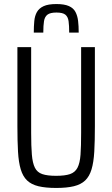

<svg xmlns="http://www.w3.org/2000/svg" viewBox="-20 -921 555 949"><path d="M258 8Q205 8 170 -0.5Q135 -9 114 -29Q93 -49 82.5 -84Q72 -119 69 -171.5Q66 -224 66 -298V-688H134V-264Q134 -198 137.5 -156.5Q141 -115 152.5 -92Q164 -69 189 -60.5Q214 -52 257 -52Q301 -52 326 -60.5Q351 -69 363 -92Q375 -115 378 -156.5Q381 -198 381 -264V-688H449V-298Q449 -224 446 -171.5Q443 -119 432.5 -84Q422 -49 401 -29Q380 -9 345 -0.5Q310 8 258 8ZM259 -901Q298 -901 320.5 -891Q343 -881 353 -862Q363 -843 366 -817.5Q369 -792 369 -760H322Q322 -794 319 -816Q316 -838 303 -848.5Q290 -859 259 -859Q228 -859 214.5 -848.5Q201 -838 197.5 -816.5Q194 -795 194 -760H147Q147 -791 149.5 -817Q152 -843 162.5 -861.5Q173 -880 195.5 -890.5Q218 -901 259 -901Z"/></svg>

Font: Saira Condensed
Style: Regular
Weight: 400
Width: 3
Designer: Hector Gatti with collaboration of the Omnibus-Type team
Foundry: Omnibus-Type
Version: Version 1.101